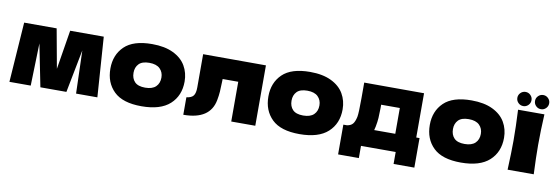

<svg xmlns="http://www.w3.org/2000/svg" viewBox="-59 -1154 4985 1722"><g transform="rotate(10 2433.0 -293.0)"><path d="M803 -546 841 0H647L635 -391L559 0H322L245 -386L234 0H40L78 -546H374L439 -189L497 -546Z M911 -275Q911 -400 991.5 -478Q1072 -556 1243 -556Q1358 -556 1435.5 -518.5Q1513 -481 1550 -417.5Q1587 -354 1587 -275Q1587 -146 1501.5 -68Q1416 10 1243 10Q1072 10 991.5 -68.5Q911 -147 911 -275ZM1376 -274Q1376 -323 1344 -354.5Q1312 -386 1247 -386Q1182 -386 1152 -355Q1122 -324 1122 -274Q1122 -222 1152 -191Q1182 -160 1247 -160Q1312 -160 1344 -191Q1376 -222 1376 -274Z M2280 5H2061V-357H1919L1918 -326Q1917 -278 1914.5 -241.5Q1912 -205 1904 -163Q1870 20 1627 20V-139Q1674 -145 1691 -168.5Q1708 -192 1708 -242V-546L2280 -545Z M2350 -275Q2350 -400 2430.5 -478Q2511 -556 2682 -556Q2797 -556 2874.5 -518.5Q2952 -481 2989 -417.5Q3026 -354 3026 -275Q3026 -146 2940.5 -68Q2855 10 2682 10Q2511 10 2430.5 -68.5Q2350 -147 2350 -275ZM2815 -274Q2815 -323 2783 -354.5Q2751 -386 2686 -386Q2621 -386 2591 -355Q2561 -324 2561 -274Q2561 -222 2591 -191Q2621 -160 2686 -160Q2751 -160 2783 -191Q2815 -222 2815 -274Z M3720 -142H3750V127H3561V18H3245V129H3056V-142H3089Q3123 -147 3140.5 -167Q3158 -187 3168 -233Q3175 -269 3175 -405V-546L3720 -545ZM3337 -142H3529V-377H3359V-347Q3358 -289 3356 -255.5Q3354 -222 3345 -175Q3343 -164 3337 -142Z M3820 -275Q3820 -400 3900.5 -478Q3981 -556 4152 -556Q4267 -556 4344.5 -518.5Q4422 -481 4459 -417.5Q4496 -354 4496 -275Q4496 -146 4410.5 -68Q4325 10 4152 10Q3981 10 3900.5 -68.5Q3820 -147 3820 -275ZM4285 -274Q4285 -323 4253 -354.5Q4221 -386 4156 -386Q4091 -386 4061 -355Q4031 -324 4031 -274Q4031 -222 4061 -191Q4091 -160 4156 -160Q4221 -160 4253 -191Q4285 -222 4285 -274Z M4577 0Q4584 -161 4584 -266Q4584 -391 4576 -546H4816Q4808 -397 4808 -266Q4808 -156 4815 0ZM4551 -651Q4551 -677 4570 -696Q4589 -715 4616 -715Q4642 -715 4661 -696Q4680 -677 4680 -651Q4680 -624 4661 -605Q4642 -586 4616 -586Q4589 -586 4570 -605Q4551 -624 4551 -651ZM4712 -651Q4712 -677 4731 -696Q4750 -715 4777 -715Q4803 -715 4822 -696Q4841 -677 4841 -651Q4841 -624 4822 -605Q4803 -586 4777 -586Q4750 -586 4731 -605Q4712 -624 4712 -651Z"/></g></svg>

Font: Mantou Sans
Style: Regular
Weight: 400
Designer: Mant0u / artakana
Foundry: Mant0u / artakana
Version: Version 1.001;October 22, 2023;FontCreator 14.0.0.2901 64-bi